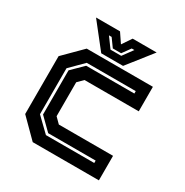

<svg xmlns="http://www.w3.org/2000/svg" viewBox="-161 -829 925 960"><g transform="rotate(30 301.0 -349.0)"><path d="M158 0 55 -103V-437L158 -540H540V-398.5H227L196.5 -368V-172L227 -141.5H540V0ZM197.5 -63.5H476.5V-77.5H202.5L133.5 -145.5V-400.5L198.5 -464.5H476.5V-478.5H193.5L119.5 -404.5V-139ZM232.5 -556 120.5 -698H259L295.5 -644L332 -698H470.5L358.5 -556ZM263.5 -595H325.5L368 -653H352.5L318.5 -606H270.5L236.5 -653H221Z"/></g></svg>

Font: Tourney Thin
Style: Bold
Weight: 700
Version: Version 1.015